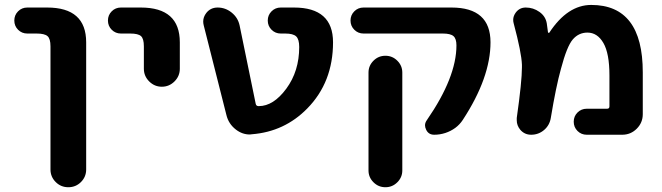

<svg xmlns="http://www.w3.org/2000/svg" viewBox="-20 -577 2733 793"><path d="M92.8 -438.5Q70.3 -438.5 54.7 -454.1Q39.1 -469.7 39.1 -492.2Q39.1 -514.6 54.7 -530.3Q70.3 -545.9 92.8 -545.9H174.8Q335.9 -545.9 335.9 -402.3V123Q335.9 153.3 314.5 174.8Q293 196.3 262.2 196.3Q231.4 196.3 210 174.8Q188.5 153.3 188.5 123V-385.7Q188.5 -417 176.3 -427.7Q164.1 -438.5 130.9 -438.5Z M479.5 -438.5Q457 -438.5 441.4 -454.1Q425.8 -469.7 425.8 -492.2Q425.8 -514.6 441.4 -530.3Q457 -545.9 479.5 -545.9H561.5Q722.7 -545.9 722.7 -402.3V-293Q722.7 -262.7 700.7 -240.7Q678.7 -218.8 648.4 -218.8Q618.2 -218.8 596.2 -240.7Q574.2 -262.7 574.2 -293V-385.7Q574.2 -417 562.5 -427.7Q550.8 -438.5 517.6 -438.5Z M1215.8 -382.8Q1215.8 -415 1203.1 -426.8Q1190.4 -438.5 1158.2 -438.5H1139.6Q1117.2 -438.5 1101.6 -454.1Q1085.9 -469.7 1085.9 -492.2Q1085.9 -514.6 1101.6 -530.3Q1117.2 -545.9 1139.6 -545.9H1194.3Q1355.5 -545.9 1355.5 -402.3Q1355.5 -237.3 1249 -128.9Q1155.3 -33.2 1020.5 -22.5Q1015.6 -21.5 1011.7 -21.5Q980.5 -21.5 954.1 -42Q923.8 -65.4 915 -102.5L821.3 -472.7Q819.3 -480.5 819.3 -488.3Q819.3 -506.8 832 -523.4Q849.6 -545.9 878.9 -545.9Q911.1 -545.9 937 -524.9Q962.9 -503.9 969.7 -471.7L1036.1 -148.4Q1038.1 -138.7 1047.9 -138.7H1048.8Q1109.4 -138.7 1162.6 -210.9Q1215.8 -283.2 1215.8 -382.8Z M2005.9 -402.3Q2005.9 -256.8 1891.6 -82Q1878.9 -62.5 1860.4 -48.8Q1841.8 -35.2 1819.3 -27.8Q1796.9 -20.5 1773.4 -20.5Q1750 -20.5 1740.2 -41Q1735.4 -50.8 1735.4 -59.6Q1735.4 -70.3 1743.2 -81.1Q1865.2 -257.8 1865.2 -389.6Q1865.2 -417 1853 -427.7Q1840.8 -438.5 1808.6 -438.5H1481.4Q1459 -438.5 1443.4 -454.1Q1427.7 -469.7 1427.7 -492.2Q1427.7 -514.6 1443.4 -530.3Q1459 -545.9 1481.4 -545.9H1844.7Q2005.9 -545.9 2005.9 -402.3ZM1502 127V-277.3Q1502 -305.7 1522.5 -326.2Q1543 -346.7 1571.8 -346.7Q1600.6 -346.7 1621.1 -326.2Q1641.6 -305.7 1641.6 -277.3V127Q1641.6 155.3 1621.1 175.8Q1600.6 196.3 1571.8 196.3Q1543 196.3 1522.5 175.8Q1502 155.3 1502 127Z M2243.2 -444.3Q2243.2 -442.4 2245.6 -441.4Q2248 -440.4 2249 -442.4Q2324.2 -556.6 2421.9 -556.6Q2634.8 -556.6 2634.8 -278.3V-105.5Q2634.8 -70.3 2609.9 -45.4Q2585 -20.5 2549.8 -20.5H2403.3Q2380.9 -20.5 2365.2 -36.1Q2349.6 -51.8 2349.6 -74.2Q2349.6 -96.7 2365.2 -112.3Q2380.9 -127.9 2403.3 -127.9H2487.3Q2497.1 -127.9 2497.1 -137.7V-265.6Q2497.1 -356.4 2472.2 -399.4Q2447.3 -442.4 2406.2 -442.4Q2370.1 -442.4 2345.7 -414.1Q2321.3 -385.7 2296.9 -293Q2276.4 -219.7 2254.9 -89.8Q2250 -59.6 2227.1 -40Q2204.1 -20.5 2173.8 -20.5Q2146.5 -20.5 2128.9 -41Q2114.3 -58.6 2114.3 -80.1Q2114.3 -85 2114.3 -89.8Q2135.7 -240.2 2135.7 -298.8Q2135.7 -304.7 2135.7 -309.6Q2133.8 -360.4 2101.6 -480.5Q2099.6 -487.3 2099.6 -495.1Q2099.6 -510.7 2110.4 -525.4Q2126 -545.9 2151.4 -545.9Q2182.6 -545.9 2208 -527.8Q2233.4 -509.8 2238.3 -480.5Q2241.2 -462.9 2243.2 -444.3Z"/></svg>

Font: Gen Jyuu GothicX Bold
Style: Bold
Weight: 700
Designer: Ryoko NISHIZUKA (kana &amp; ideographs); Paul D. Hunt (Latin, Greek &amp; Cyrillic); Wenlong ZHANG (bopomofo); Sandoll C
Version: Version 1.058.20140828